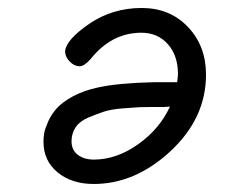

<svg xmlns="http://www.w3.org/2000/svg" viewBox="-20 -456 565 481"><path d="M88.9 -101.1Q88.9 -112.3 90.8 -123Q92.8 -133.8 100.8 -151.9Q108.9 -169.9 122.6 -185.1Q136.2 -200.2 162.6 -214.6Q189 -229 225.1 -236.8Q275.9 -248 363.8 -250H423.8Q425.8 -264.2 425.8 -271Q425.8 -316.9 400.4 -345.5Q375 -374 334 -374Q259.8 -374 207 -308.1Q190.9 -290 179.2 -290Q166 -290 154.5 -302Q143.1 -314 143.1 -327.1Q145 -356 203.1 -396Q261.2 -436 335 -436Q405.8 -436 450.9 -388.4Q496.1 -340.8 496.1 -269Q496.1 -160.2 407.5 -77.6Q318.8 4.9 214.8 4.9Q159.7 4.9 124.3 -24.2Q88.9 -53.2 88.9 -101.1ZM159.2 -102.1Q159.2 -80.1 175 -68.1Q190.9 -56.2 214.8 -56.2Q272 -56.2 325.9 -94.5Q379.9 -132.8 405.8 -189L391.1 -188H365.2Q340.3 -188 330.1 -187.5Q319.8 -187 288.8 -184.6Q257.8 -182.1 241 -176.5Q224.1 -170.9 202.1 -161.9Q180.2 -152.8 169.7 -137.5Q159.2 -122.1 159.2 -102.1Z"/></svg>

Font: CMU Typewriter Text
Style: Italic
Weight: 500
Italic angle: -14.04°
Version: Version 0.7.0